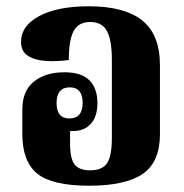

<svg xmlns="http://www.w3.org/2000/svg" viewBox="-20 -580 584 611"><path d="M264 11Q146 11 98.5 -27.5Q51 -66 51 -154V-231Q51 -291 88 -320.5Q125 -350 185 -350Q239 -350 264.5 -324.5Q290 -299 290 -252Q290 -209 269 -186Q248 -163 213 -163Q208 -163 203 -163V-123Q203 -75 217.5 -56.5Q232 -38 267 -38Q305 -38 320.5 -60.5Q336 -83 336 -142V-388Q336 -452 320.5 -481Q305 -510 267 -510Q230 -510 214.5 -481.5Q199 -453 199 -389Q162 -384 127 -386Q92 -388 69.5 -402Q47 -416 47 -447Q47 -498 105 -529Q163 -560 263 -560Q376 -560 432.5 -515Q489 -470 489 -372V-153Q489 -64 434 -26.5Q379 11 264 11ZM201 -203Q243 -203 243 -253Q243 -302 202 -302Q160 -302 160 -252Q160 -203 201 -203Z"/></svg>

Font: Noto Serif Thai Condensed ExtraBold
Style: Regular
Weight: 800
Width: 3
Designer: Monotype Design Team
Foundry: Monotype Imaging Inc.
Version: Version 2.002; ttfautohint (v1.8.4.7-5d5b)